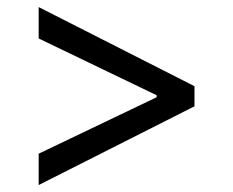

<svg xmlns="http://www.w3.org/2000/svg" viewBox="-20 -618 667 550"><path d="M90.8 -87.9V-177.7L431.6 -340.8L428.7 -335.9V-349.6L431.6 -343.8L90.8 -507.8V-597.7L537.1 -371.1V-313.5Z"/></svg>

Font: WEMIX Pretendard Variable
Style: Regular
Weight: 400
Designer: Base glyphs from Inter by Rasmus Andersson; Hangeul glyphs from Noto Sans CJK(Source Han Sans) by Jang Soo-young and Kan
Foundry: Kil Hyung-jin
Version: Version 1.000;Glyphs 3.2 (3208)